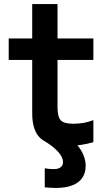

<svg xmlns="http://www.w3.org/2000/svg" viewBox="-20 -710 540 948"><path d="M256 218Q240 218 226.5 217Q213 216 201 215V121Q212 123 223.5 124Q235 125 247 125Q261 125 270.5 121Q280 117 285.5 109.5Q291 102 291 90Q291 66 266.5 39Q242 12 197 -15L308 -44Q356 -7 379.5 31Q403 69 403 109Q403 144 386 168.5Q369 193 336 205.5Q303 218 256 218ZM314 10Q221 10 180 -27Q139 -64 139 -151V-414H23V-520H139V-690H264V-520H441V-414H264V-181Q264 -133 280 -116Q296 -99 342 -99Q369 -99 394 -103.5Q419 -108 441 -117V-8Q410 1 379 5.5Q348 10 314 10Z"/></svg>

Font: M PLUS Code Latin SemiBold
Style: Regular
Weight: 600
Designer: Coji Morishita
Foundry: UNDERFOREST DESIGN
Version: Version 1.002; ttfautohint (v1.8.3)